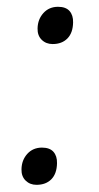

<svg xmlns="http://www.w3.org/2000/svg" viewBox="-20 -525 286 554"><path d="M88.4 -442.9Q88.9 -469.2 105.2 -487.3Q121.6 -505.4 147.5 -505.4Q169.9 -505.4 180.7 -493.2Q191.4 -481 190.9 -460.4Q190.4 -430.2 174.6 -414.1Q158.7 -397.9 131.8 -397.9Q112.8 -397.9 100.3 -410.2Q87.9 -422.4 88.4 -442.9ZM42 -36.6Q42.5 -63 58.8 -81.1Q75.2 -99.1 101.1 -99.1Q123.5 -99.1 134.3 -86.9Q145 -74.7 144.5 -54.2Q144 -23.9 128.2 -7.8Q112.3 8.3 85.4 8.3Q66.4 8.3 54 -3.9Q41.5 -16.1 42 -36.6Z"/></svg>

Font: HaufeMerriweatherSansLt
Style: Italic
Weight: 300
Designer: Eben Sorkin ( eben@eyebytes.com )
Foundry: Eben Sorkin
Version: Version 1.56